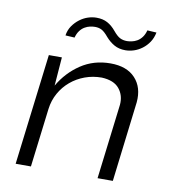

<svg xmlns="http://www.w3.org/2000/svg" viewBox="-68 -621 616 681"><g transform="rotate(10 240.0 -280.0)"><path d="M82 -400H129L121 -297Q150 -347 196.5 -378Q243 -409 303 -409Q362 -409 392.5 -376Q423 -343 418 -289L383 0H328L361 -270Q364 -304 344.5 -328Q325 -352 281 -354Q249 -354 220.5 -343.5Q192 -333 169.5 -314Q147 -295 132.5 -269Q118 -243 114 -212L88 0H33ZM275 -499Q261 -516 250.5 -521.5Q240 -527 226 -527Q218 -527 208.5 -525Q199 -523 189.5 -517.5Q180 -512 172.5 -502Q165 -492 161 -477L128 -479Q131 -499 141.5 -514Q152 -529 166 -539.5Q180 -550 195.5 -555Q211 -560 226 -560Q249 -560 265.5 -551Q282 -542 296 -525Q310 -508 321 -502.5Q332 -497 346 -497Q353 -497 363 -499Q373 -501 382.5 -506.5Q392 -512 399.5 -522Q407 -532 411 -547L444 -545Q440 -525 430 -510Q420 -495 406 -484.5Q392 -474 376.5 -469Q361 -464 346 -464Q323 -464 306 -473.5Q289 -483 275 -499Z"/></g></svg>

Font: Josefin Sans
Style: Italic
Weight: 400
Italic angle: -7.5°
Designer: Santiago Orozco
Foundry: Typemade